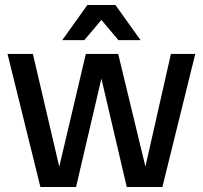

<svg xmlns="http://www.w3.org/2000/svg" viewBox="-20 -745 808 765"><path d="M141 0 10 -530H111L235 0ZM197 0 322 -530H407L283 0ZM485 0 361 -530H451L579 0ZM541 0 661 -530H758L627 0ZM452 -585 334 -725H440L540 -585ZM228 -585 328 -725H434L316 -585Z"/></svg>

Font: Radio Canada Big
Style: Regular
Weight: 400
Designer: Étienne Aubert Bonn
Foundry: Coppers and Brasses
Version: Version 1.001